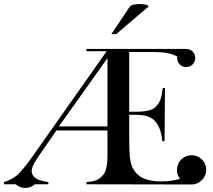

<svg xmlns="http://www.w3.org/2000/svg" viewBox="-24 -907 1046 945"><path d="M148 0Q128 18 101 18Q74 18 53 0H-4V-11Q37 -24 63 -47Q76 -59 95 -82.5Q114 -106 139 -141L501 -655H403H402V-666H892Q911 -666 924 -653.5Q937 -641 937 -622Q937 -603 924 -590Q911 -577 892 -577Q873 -577 860.5 -590Q848 -603 848 -622V-629Q830 -639 807 -644Q791 -648 770.5 -649.5Q750 -651 724 -651H612V-357H641Q685 -357 708 -363Q732 -369 745 -384Q759 -399 766 -418Q773 -438 777 -474H788L786 -212H775Q773 -232 769.5 -247Q766 -262 762 -273Q753 -295 738 -312Q725 -327 700 -335Q678 -342 640 -342H612V-231Q612 -164 615 -133Q617 -118 620 -105.5Q623 -93 628 -82Q646 -47 679 -31Q715 -14 770 -14Q797 -14 820 -17.5Q843 -21 862 -27Q847 -45 847 -71Q847 -101 868 -122Q889 -143 919 -143Q949 -143 970 -122Q991 -101 991 -71Q991 -42 969.5 -20.5Q948 1 919 1L402 0V-11Q430 -13 447.5 -19Q465 -25 478 -40Q493 -53 499 -79Q505 -103 505 -151V-265H254L174 -150Q132 -91 132 -66Q132 -41 158 -26Q177 -16 214 -11V0ZM505 -621 266 -285H505ZM614 -873Q620 -882 637 -885Q654 -888 671.5 -887Q689 -886 700 -882Q711 -878 705 -873L548 -739H524Z"/></svg>

Font: Wachinanga
Style: Regular
Weight: 400
Designer: deFharo
Foundry: deFharo
Version: Wachinanga: Version 2.001 2013